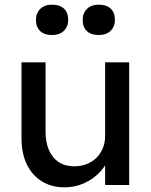

<svg xmlns="http://www.w3.org/2000/svg" viewBox="-20 -792 645 822"><path d="M72 -201V-525H175V-229Q175 -183 189.5 -149.5Q204 -116 231.5 -98Q259 -80 298 -80Q327 -80 351 -89.5Q375 -99 392.5 -116Q410 -133 420 -157Q430 -181 430 -209V-525H533V0H430V-110L448 -122Q436 -85 407.5 -55Q379 -25 340 -7.5Q301 10 256 10Q200 10 158.5 -16Q117 -42 94.5 -89Q72 -136 72 -201ZM334 -707Q334 -736 352.5 -754Q371 -772 403 -772Q436 -772 454 -755Q472 -738 472 -707Q472 -678 453.5 -660Q435 -642 403 -642Q370 -642 352 -659Q334 -676 334 -707ZM134 -707Q134 -736 152.5 -754Q171 -772 203 -772Q236 -772 254 -755Q272 -738 272 -707Q272 -678 253.5 -660Q235 -642 203 -642Q170 -642 152 -659Q134 -676 134 -707Z"/></svg>

Font: Mach
Style: Regular
Weight: 400
Version: Version 1.002